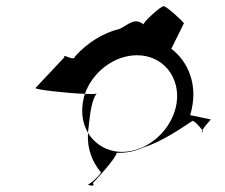

<svg xmlns="http://www.w3.org/2000/svg" viewBox="-20 -685 729 622"><path d="M95 -400C91 -395 196 -383 255 -381C280 -452 350 -506 424 -506C508 -506 565 -435 552 -350C539 -266 460 -193 376 -193C327 -193 287 -218 265 -255V-251C262 -204 279 -160 306 -128C315 -128 272 -87 264 -87C269 -85 289 -78 281 -92C294 -106 355 -171 358 -190C387 -189 417 -194 446 -208C501 -224 568 -270 603 -293C606 -297 629 -274 635 -263C642 -275 666 -301 663 -298L596 -312C626 -410 587 -488 535 -527L576 -610C573 -615 520 -665 510 -665C500 -665 442 -611 445 -606C417 -628 401 -609 369 -592C313 -578 262 -546 223 -502C220 -484 181 -514 189 -500ZM248 -350C243 -315 249 -282 265 -255C270 -292 272 -353 293 -382C290 -380 274 -380 255 -381C251 -371 250 -360 248 -350ZM264 -87C264 -87 263 -87 263 -87C263 -87 264 -87 264 -87ZM635 -263C634 -260 633 -257 635 -257C637 -257 638 -260 635 -263Z"/></svg>

Font: Ampere
Style: Ita
Weight: 400
Version: Version 1